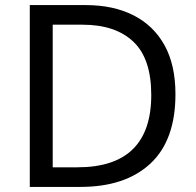

<svg xmlns="http://www.w3.org/2000/svg" viewBox="-20 -734 770 754"><path d="M669 -364Q669 -183 570.5 -91.5Q472 0 296 0H97V-714H317Q425 -714 504 -674Q583 -634 626 -556.5Q669 -479 669 -364ZM574 -361Q574 -504 503.5 -570.5Q433 -637 304 -637H187V-77H284Q574 -77 574 -361Z"/></svg>

Font: Noto Sans Gunjala Gondi
Style: Regular
Weight: 400
Designer: Ek Type
Foundry: Ek Type
Version: Version 1.004